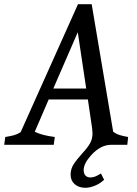

<svg xmlns="http://www.w3.org/2000/svg" viewBox="-51 -687 649 911"><path d="M381 50Q346 89 346 120Q346 137 354.5 146Q363 155 378 155Q390 155 401 150.5Q412 146 428 136L443 166Q424 184 399.5 194Q375 204 354 204Q323 204 303.5 187Q284 170 284 142Q284 115 298 93Q312 71 340 40Q366 12 377 -8.5Q388 -29 388 -55Q388 -63 386 -79L366 -215H180L114 -62Q146 -45 209 -37L204 0H-31L-26 -37Q-1 -41 15.5 -45.5Q32 -50 47 -60L319 -667H384L486 -62Q501 -51 517.5 -46Q534 -41 557 -37L553 0H477Q426 0 381 50ZM358 -267 318 -534 202 -267Z"/></svg>

Font: Caladea
Style: Italic
Weight: 400
Italic angle: -9°
Designer: Carolina Giovagnoli and Andres Torresi
Foundry: Carolina Giovagnoli & Andres Torresi
Version: Version 1.001